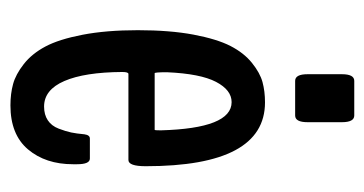

<svg xmlns="http://www.w3.org/2000/svg" viewBox="-190 -523 719 379"><g transform="rotate(90 169.5 -333.5)"><path d="M139.6 -556.6Q126.5 -556.6 126.5 -581.1V-648.9Q126.5 -673.3 139.6 -673.3H208Q221.2 -673.3 221.2 -648.9V-581.1Q221.2 -556.6 208 -556.6ZM304.2 -118.2Q304.2 -64 274.9 -29.3Q245.6 5.4 188 5.4Q165 5.4 146 0.2Q127 -4.9 106.4 -21Q85.9 -37.1 71.8 -63.7Q57.6 -90.3 48.6 -137Q39.6 -183.6 39.6 -246.1Q39.6 -309.1 48.3 -355.7Q57.1 -402.3 70.8 -429Q84.5 -455.6 104.2 -471.4Q124 -487.3 142.1 -492.2Q160.2 -497.1 182.1 -497.1Q308.1 -497.1 308.1 -261.7Q308.1 -227.5 295.9 -227.5H126Q122.1 -227.5 122.1 -215.3Q122.6 -141.1 139.9 -101.1Q157.2 -61 190.4 -61Q206.5 -61 217.5 -68.4Q228.5 -75.7 233.9 -89.8Q239.3 -104 241.5 -114.5Q243.7 -125 245.1 -140.6Q246.6 -151.4 253.4 -151.4H293Q304.2 -151.4 304.2 -126ZM124.5 -279.3H236.3Q237.3 -279.3 237.3 -291.5Q233.4 -431.2 181.6 -431.2Q157.7 -431.2 141.6 -400.4Q125.5 -369.6 122.6 -303.7Q122.6 -279.3 124.5 -279.3Z"/></g></svg>

Font: BenchNine
Style: Bold
Weight: 700
Version: Version 1 ; ttfautohint (v0.92.18-e454-dirty) -l 8 -r 50 -G 